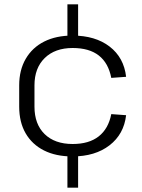

<svg xmlns="http://www.w3.org/2000/svg" viewBox="-20 -810 649 880"><path d="M338 -790V-638H289V-790ZM338 -102V50H289V-102ZM312 -93Q236 -93 181.5 -120.5Q127 -148 97.5 -199Q68 -250 68 -321V-419Q68 -489 98 -540.5Q128 -592 182.5 -619.5Q237 -647 312 -647Q417 -647 482.5 -596.5Q548 -546 558 -458L490 -453Q477 -521 433 -555.5Q389 -590 313 -590Q232 -590 185 -544Q138 -498 138 -419V-321Q138 -241 184.5 -195.5Q231 -150 313 -150Q388 -150 432.5 -185Q477 -220 490 -287L558 -282Q548 -195 482 -144Q416 -93 312 -93Z"/></svg>

Font: Pathway Extreme 28pt Light
Style: Regular
Weight: 300
Designer: Eduardo Rodriguez Tunni
Foundry: Eduardo Rodriguez Tunni
Version: Version 1.001;gftools[0.9.26]